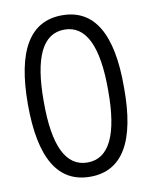

<svg xmlns="http://www.w3.org/2000/svg" viewBox="-81 -714 662 834"><g transform="rotate(-10 250.0 -297.0)"><path d="M461 -297Q463 59 250 59Q37 59 37 -297Q37 -653 250 -653Q463 -653 461 -297ZM249 -4Q392 -4 391 -297Q392 -590 249 -590Q106 -590 107 -297Q106 -4 249 -4Z"/></g></svg>

Font: NanumGothicCoding
Style: Regular
Weight: 400
Monospace: yes
Designer: Kwon Bruce; Nicolas Noh; Sung-woo Choi; Go-un Cha; Soo-hyun Park;
Foundry: NHN Corporation
Version: Version 2.000;PS 1;hotconv 1.0.49;makeotf.lib2.0.14853